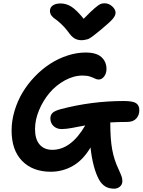

<svg xmlns="http://www.w3.org/2000/svg" viewBox="-20 -1012 859 1156"><path d="M609.9 -992.2Q634.8 -992.2 655.3 -973.9Q675.8 -955.6 675.8 -935.1Q675.8 -919.4 660.6 -900.4Q645.5 -881.3 589.8 -835Q582 -828.6 564.5 -814.5Q546.9 -800.3 542.2 -796.9Q537.6 -793.5 525.9 -785.4Q514.2 -777.3 507.8 -775.9Q501.5 -774.4 491.5 -772.2Q481.4 -770 470.2 -770Q445.8 -770 427.2 -781.7Q408.7 -793.5 390.1 -820.8Q370.1 -847.7 347.7 -868.4Q325.2 -889.2 312 -897.7Q298.8 -906.2 289.8 -918.5Q280.8 -930.7 280.8 -946.8Q280.8 -967.3 297.9 -979.2Q314.9 -991.2 345.2 -991.2Q378.9 -991.2 409.9 -971.7Q440.9 -952.1 483.9 -898.9Q525.4 -941.9 549.8 -962.6Q574.2 -983.4 585 -987.8Q595.7 -992.2 609.9 -992.2ZM351.1 -234.9Q321.8 -234.9 302.5 -252.9Q283.2 -271 283.2 -298.8Q283.2 -319.8 296.6 -332.5Q310.1 -345.2 346.2 -355Q532.2 -403.8 725.1 -403.8Q780.3 -403.8 799.6 -390.6Q818.8 -377.4 818.8 -348.1Q818.8 -318.4 800.3 -298.1Q781.7 -277.8 745.1 -277.8Q690.4 -277.8 644 -274.9V-272Q644 -173.8 655.5 -111.6Q667 -49.3 692.9 4.9Q708 38.1 712.4 51.3Q716.8 64.5 716.8 78.1Q716.8 99.6 701.7 111.8Q686.5 124 668 124Q635.7 124 613.8 110.6Q591.8 97.2 575.2 67.9Q538.6 -1.5 524.9 -124Q480 -47.9 418.2 -12.9Q356.4 22 286.1 22Q176.8 22 113.3 -43Q49.8 -107.9 49.8 -226.1Q49.8 -285.2 67.6 -344.7Q85.4 -404.3 116.2 -455.6Q147 -506.8 189.9 -551.5Q232.9 -596.2 282 -627.9Q331.1 -659.7 386.5 -677.7Q441.9 -695.8 496.1 -695.8Q559.6 -695.8 590.3 -668.5Q621.1 -641.1 621.1 -596.2Q621.1 -570.3 607.2 -551.8Q593.3 -533.2 574.2 -533.2Q562.5 -533.2 551.3 -539.1Q540 -544.9 522.2 -551Q504.4 -557.1 477.1 -557.1Q423.8 -557.1 370.6 -528.1Q317.4 -499 278.6 -453.1Q239.7 -407.2 215.3 -349.1Q190.9 -291 190.9 -234.9Q190.9 -173.8 218.5 -141.8Q246.1 -109.9 294.9 -109.9Q407.7 -109.9 493.2 -256.8Q476.6 -253.9 450.4 -248.8Q424.3 -243.7 410.9 -241.2Q397.5 -238.8 380.6 -236.8Q363.8 -234.9 351.1 -234.9Z"/></svg>

Font: Shantell Sans Irregular Bouncy
Style: Regular
Weight: 600
Designer: Stephen Nixon, Anya Danilova, Shantell Martin
Foundry: Arrow Type
Version: Version 1.006;[9816181b4]